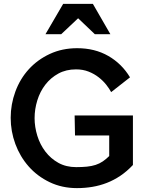

<svg xmlns="http://www.w3.org/2000/svg" viewBox="-20 -963 773 988"><path d="M376 5Q299 5 235.5 -25.5Q172 -56 127.5 -106.5Q83 -157 59 -222Q35 -287 35 -357Q35 -426 59 -491.5Q83 -557 128 -606.5Q173 -656 236.5 -685.5Q300 -715 377 -715Q468 -715 537.5 -675Q607 -635 649 -565L552 -489Q543 -506 527 -526.5Q511 -547 488 -565Q465 -583 436 -594.5Q407 -606 371 -606Q320 -606 280.5 -584.5Q241 -563 213.5 -527.5Q186 -492 172 -446.5Q158 -401 158 -355Q158 -310 172 -264.5Q186 -219 213.5 -183Q241 -147 280.5 -125Q320 -103 372 -103Q403 -103 427.5 -105.5Q452 -108 472 -114.5Q492 -121 509 -132.5Q526 -144 542 -160V-266H366L364 -369H664V-114Q633 -81 599.5 -58.5Q566 -36 530 -22Q494 -8 455.5 -1.5Q417 5 376 5ZM305 -943H458L548 -787H468L382 -869L295 -787H214Z"/></svg>

Font: Rising Sun SemiBold
Style: Regular
Weight: 600
Designer: Matt McInerney, Pablo Impallari, Rodrigo Fuenzalida (Raleway font), Stephen Hutchings (Greek), Cristiano Sobral (main ch
Foundry: The Rising Sun Project Authors
Version: Version 4.327; ttfautohint (v1.8.4.7-5d5b-dirty)